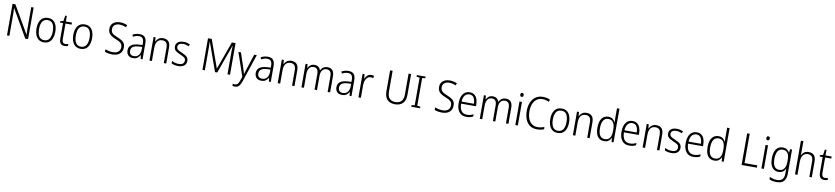

<svg xmlns="http://www.w3.org/2000/svg" viewBox="31 -2393 18568 4267"><g transform="rotate(10 9315.5 -259.5)"><path d="M567 0H504L144 -624H141Q142 -587 143.5 -548Q145 -509 145 -466V0H91V-714H155L514 -94H517Q516 -128 514.5 -171.5Q513 -215 513 -251V-714H567Z M1135 -267Q1135 -139 1081 -64.5Q1027 10 922 10Q821 10 765.5 -64.5Q710 -139 710 -267Q710 -398 766 -470Q822 -542 925 -542Q1028 -542 1081.5 -467.5Q1135 -393 1135 -267ZM768 -267Q768 -160 805.5 -99.5Q843 -39 923 -39Q1003 -39 1040.5 -99Q1078 -159 1078 -267Q1078 -370 1042 -431.5Q1006 -493 924 -493Q845 -493 806.5 -434Q768 -375 768 -267Z M1401 -38Q1419 -38 1436.5 -41.5Q1454 -45 1467 -50V-4Q1452 2 1433 6Q1414 10 1391 10Q1331 10 1300.5 -25.5Q1270 -61 1270 -139V-486H1202V-517L1271 -535L1289 -658H1326V-532H1464V-486H1326V-141Q1326 -90 1343.5 -64Q1361 -38 1401 -38Z M1965 -267Q1965 -139 1911 -64.5Q1857 10 1752 10Q1651 10 1595.5 -64.5Q1540 -139 1540 -267Q1540 -398 1596 -470Q1652 -542 1755 -542Q1858 -542 1911.5 -467.5Q1965 -393 1965 -267ZM1598 -267Q1598 -160 1635.5 -99.5Q1673 -39 1753 -39Q1833 -39 1870.5 -99Q1908 -159 1908 -267Q1908 -370 1872 -431.5Q1836 -493 1754 -493Q1675 -493 1636.5 -434Q1598 -375 1598 -267Z M2696 -187Q2696 -93 2634 -41.5Q2572 10 2473 10Q2419 10 2375.5 2Q2332 -6 2299 -20V-78Q2334 -63 2379.5 -52.5Q2425 -42 2475 -42Q2550 -42 2594 -79Q2638 -116 2638 -184Q2638 -225 2621.5 -252Q2605 -279 2569.5 -299.5Q2534 -320 2478 -342Q2426 -363 2387 -387.5Q2348 -412 2327 -448.5Q2306 -485 2306 -542Q2306 -600 2333 -640.5Q2360 -681 2407 -702.5Q2454 -724 2515 -724Q2562 -724 2604.5 -714.5Q2647 -705 2682 -688L2663 -638Q2625 -655 2587.5 -663.5Q2550 -672 2514 -672Q2446 -672 2405 -638.5Q2364 -605 2364 -543Q2364 -499 2381.5 -471.5Q2399 -444 2433 -424.5Q2467 -405 2515 -386Q2572 -363 2612.5 -338.5Q2653 -314 2674.5 -278.5Q2696 -243 2696 -187Z M2989 -541Q3072 -541 3111 -497Q3150 -453 3150 -358V0H3107L3098 -87H3096Q3072 -44 3035.5 -17Q2999 10 2934 10Q2863 10 2824.5 -31Q2786 -72 2786 -139Q2786 -219 2843.5 -260.5Q2901 -302 3011 -308L3095 -313V-352Q3095 -430 3067.5 -462Q3040 -494 2985 -494Q2952 -494 2919 -484.5Q2886 -475 2852 -457L2834 -501Q2867 -519 2907 -530Q2947 -541 2989 -541ZM3017 -266Q2844 -256 2844 -139Q2844 -89 2871 -63Q2898 -37 2945 -37Q3018 -37 3056 -85Q3094 -133 3095 -217V-270Z M3522 -542Q3601 -542 3643 -497Q3685 -452 3685 -356V0H3630V-349Q3630 -423 3600.5 -458Q3571 -493 3514 -493Q3362 -493 3362 -292V0H3306V-532H3351L3358 -440H3362Q3381 -483 3421 -512.5Q3461 -542 3522 -542Z M4137 -138Q4137 -68 4089.5 -29Q4042 10 3954 10Q3906 10 3868 0.5Q3830 -9 3803 -23V-79Q3834 -61 3873.5 -50Q3913 -39 3955 -39Q4021 -39 4051.5 -64.5Q4082 -90 4082 -136Q4082 -179 4050.5 -202.5Q4019 -226 3957 -251Q3914 -270 3880.5 -288.5Q3847 -307 3828 -334.5Q3809 -362 3809 -406Q3809 -469 3856 -505.5Q3903 -542 3983 -542Q4025 -542 4061.5 -533Q4098 -524 4129 -510L4108 -464Q4081 -477 4048 -485.5Q4015 -494 3981 -494Q3926 -494 3894.5 -471.5Q3863 -449 3863 -408Q3863 -378 3877.5 -360Q3892 -342 3919.5 -327.5Q3947 -313 3988 -295Q4030 -277 4064 -258Q4098 -239 4117.5 -211Q4137 -183 4137 -138Z M4786 0 4555 -646H4552Q4556 -576 4556 -516V0H4502V-714H4586L4811 -86H4814L5040 -714H5124V0H5067V-519Q5067 -545 5068.5 -577Q5070 -609 5071 -645H5068L4836 0Z M5219 -532H5278L5389 -196Q5403 -154 5412 -124.5Q5421 -95 5426 -70H5429Q5435 -95 5445 -127Q5455 -159 5467 -195L5576 -532H5635L5424 98Q5400 169 5366 205Q5332 241 5276 241Q5260 241 5246.5 239Q5233 237 5220 233V184Q5231 188 5243.5 190Q5256 192 5269 192Q5305 192 5328 168.5Q5351 145 5369 90L5401 -4Z M5883 -541Q5966 -541 6005 -497Q6044 -453 6044 -358V0H6001L5992 -87H5990Q5966 -44 5929.5 -17Q5893 10 5828 10Q5757 10 5718.5 -31Q5680 -72 5680 -139Q5680 -219 5737.5 -260.5Q5795 -302 5905 -308L5989 -313V-352Q5989 -430 5961.5 -462Q5934 -494 5879 -494Q5846 -494 5813 -484.5Q5780 -475 5746 -457L5728 -501Q5761 -519 5801 -530Q5841 -541 5883 -541ZM5911 -266Q5738 -256 5738 -139Q5738 -89 5765 -63Q5792 -37 5839 -37Q5912 -37 5950 -85Q5988 -133 5989 -217V-270Z M6416 -542Q6495 -542 6537 -497Q6579 -452 6579 -356V0H6524V-349Q6524 -423 6494.5 -458Q6465 -493 6408 -493Q6256 -493 6256 -292V0H6200V-532H6245L6252 -440H6256Q6275 -483 6315 -512.5Q6355 -542 6416 -542Z M7233 -542Q7304 -542 7343.5 -498Q7383 -454 7383 -359V0H7327V-355Q7327 -427 7299 -460Q7271 -493 7223 -493Q7157 -493 7122 -448Q7087 -403 7087 -313V0H7032V-352Q7032 -427 7004 -460Q6976 -493 6928 -493Q6860 -493 6826 -443Q6792 -393 6792 -304V0H6736V-532H6781L6788 -447H6792Q6810 -486 6845.5 -514Q6881 -542 6938 -542Q6992 -542 7026.5 -516Q7061 -490 7074 -444H7078Q7099 -490 7137.5 -516Q7176 -542 7233 -542Z M7704 -541Q7787 -541 7826 -497Q7865 -453 7865 -358V0H7822L7813 -87H7811Q7787 -44 7750.5 -17Q7714 10 7649 10Q7578 10 7539.5 -31Q7501 -72 7501 -139Q7501 -219 7558.5 -260.5Q7616 -302 7726 -308L7810 -313V-352Q7810 -430 7782.5 -462Q7755 -494 7700 -494Q7667 -494 7634 -484.5Q7601 -475 7567 -457L7549 -501Q7582 -519 7622 -530Q7662 -541 7704 -541ZM7732 -266Q7559 -256 7559 -139Q7559 -89 7586 -63Q7613 -37 7660 -37Q7733 -37 7771 -85Q7809 -133 7810 -217V-270Z M8219 -541Q8253 -541 8281 -532L8272 -479Q8259 -483 8245 -485.5Q8231 -488 8216 -488Q8173 -488 8142 -461.5Q8111 -435 8094 -389.5Q8077 -344 8077 -287V0H8022V-532H8067L8074 -430H8077Q8095 -475 8130 -508Q8165 -541 8219 -541Z M9085 -240Q9085 -117 9022 -53.5Q8959 10 8847 10Q8733 10 8672 -54.5Q8611 -119 8611 -242V-714H8668V-242Q8668 -140 8714.5 -90.5Q8761 -41 8849 -41Q8934 -41 8981 -90.5Q9028 -140 9028 -238V-714H9085Z M9413 0H9214V-35L9285 -46V-667L9214 -679V-714H9413V-679L9342 -667V-46L9413 -35Z M10137 -187Q10137 -93 10075 -41.5Q10013 10 9914 10Q9860 10 9816.5 2Q9773 -6 9740 -20V-78Q9775 -63 9820.5 -52.5Q9866 -42 9916 -42Q9991 -42 10035 -79Q10079 -116 10079 -184Q10079 -225 10062.5 -252Q10046 -279 10010.5 -299.5Q9975 -320 9919 -342Q9867 -363 9828 -387.5Q9789 -412 9768 -448.5Q9747 -485 9747 -542Q9747 -600 9774 -640.5Q9801 -681 9848 -702.5Q9895 -724 9956 -724Q10003 -724 10045.5 -714.5Q10088 -705 10123 -688L10104 -638Q10066 -655 10028.5 -663.5Q9991 -672 9955 -672Q9887 -672 9846 -638.5Q9805 -605 9805 -543Q9805 -499 9822.5 -471.5Q9840 -444 9874 -424.5Q9908 -405 9956 -386Q10013 -363 10053.5 -338.5Q10094 -314 10115.5 -278.5Q10137 -243 10137 -187Z M10443 -542Q10505 -542 10546.5 -510Q10588 -478 10608.5 -423.5Q10629 -369 10629 -300V-260H10293Q10294 -152 10337 -95.5Q10380 -39 10462 -39Q10503 -39 10536.5 -47.5Q10570 -56 10608 -75V-24Q10574 -7 10538.5 1.5Q10503 10 10459 10Q10348 10 10292.5 -64Q10237 -138 10237 -263Q10237 -346 10260.5 -409Q10284 -472 10330 -507Q10376 -542 10443 -542ZM10442 -494Q10378 -494 10339.5 -446.5Q10301 -399 10295 -306H10573Q10573 -388 10541.5 -441Q10510 -494 10442 -494Z M11257 -542Q11328 -542 11367.5 -498Q11407 -454 11407 -359V0H11351V-355Q11351 -427 11323 -460Q11295 -493 11247 -493Q11181 -493 11146 -448Q11111 -403 11111 -313V0H11056V-352Q11056 -427 11028 -460Q11000 -493 10952 -493Q10884 -493 10850 -443Q10816 -393 10816 -304V0H10760V-532H10805L10812 -447H10816Q10834 -486 10869.5 -514Q10905 -542 10962 -542Q11016 -542 11050.5 -516Q11085 -490 11098 -444H11102Q11123 -490 11161.5 -516Q11200 -542 11257 -542Z M11592 -730Q11611 -730 11620.5 -718Q11630 -706 11630 -686Q11630 -641 11592 -641Q11554 -641 11554 -686Q11554 -706 11563.5 -718Q11573 -730 11592 -730ZM11619 -532V0H11563V-532Z M12062 -673Q11982 -673 11927.5 -631.5Q11873 -590 11845.5 -518.5Q11818 -447 11818 -358Q11818 -262 11845.5 -191Q11873 -120 11926 -80.5Q11979 -41 12057 -41Q12102 -41 12139 -49.5Q12176 -58 12208 -70V-19Q12177 -5 12138.5 2.5Q12100 10 12051 10Q11956 10 11891 -35Q11826 -80 11792 -163Q11758 -246 11758 -359Q11758 -462 11792.5 -544.5Q11827 -627 11894.5 -675.5Q11962 -724 12061 -724Q12151 -724 12224 -687L12202 -638Q12136 -673 12062 -673Z M12729 -267Q12729 -139 12675 -64.5Q12621 10 12516 10Q12415 10 12359.5 -64.5Q12304 -139 12304 -267Q12304 -398 12360 -470Q12416 -542 12519 -542Q12622 -542 12675.5 -467.5Q12729 -393 12729 -267ZM12362 -267Q12362 -160 12399.5 -99.5Q12437 -39 12517 -39Q12597 -39 12634.5 -99Q12672 -159 12672 -267Q12672 -370 12636 -431.5Q12600 -493 12518 -493Q12439 -493 12400.5 -434Q12362 -375 12362 -267Z M13077 -542Q13156 -542 13198 -497Q13240 -452 13240 -356V0H13185V-349Q13185 -423 13155.5 -458Q13126 -493 13069 -493Q12917 -493 12917 -292V0H12861V-532H12906L12913 -440H12917Q12936 -483 12976 -512.5Q13016 -542 13077 -542Z M13566 10Q13470 10 13419.5 -59Q13369 -128 13369 -261Q13369 -398 13422 -470Q13475 -542 13569 -542Q13629 -542 13667 -513Q13705 -484 13723 -443H13727Q13726 -466 13724.5 -490.5Q13723 -515 13723 -535V-760H13779V0H13734L13727 -90H13723Q13704 -49 13666.5 -19.5Q13629 10 13566 10ZM13574 -38Q13653 -38 13688.5 -92.5Q13724 -147 13724 -248V-276Q13724 -381 13689 -437Q13654 -493 13577 -493Q13503 -493 13465 -433Q13427 -373 13427 -260Q13427 -152 13463 -95Q13499 -38 13574 -38Z M14118 -542Q14180 -542 14221.5 -510Q14263 -478 14283.5 -423.5Q14304 -369 14304 -300V-260H13968Q13969 -152 14012 -95.5Q14055 -39 14137 -39Q14178 -39 14211.5 -47.5Q14245 -56 14283 -75V-24Q14249 -7 14213.5 1.5Q14178 10 14134 10Q14023 10 13967.5 -64Q13912 -138 13912 -263Q13912 -346 13935.5 -409Q13959 -472 14005 -507Q14051 -542 14118 -542ZM14117 -494Q14053 -494 14014.5 -446.5Q13976 -399 13970 -306H14248Q14248 -388 14216.5 -441Q14185 -494 14117 -494Z M14651 -542Q14730 -542 14772 -497Q14814 -452 14814 -356V0H14759V-349Q14759 -423 14729.5 -458Q14700 -493 14643 -493Q14491 -493 14491 -292V0H14435V-532H14480L14487 -440H14491Q14510 -483 14550 -512.5Q14590 -542 14651 -542Z M15266 -138Q15266 -68 15218.5 -29Q15171 10 15083 10Q15035 10 14997 0.5Q14959 -9 14932 -23V-79Q14963 -61 15002.5 -50Q15042 -39 15084 -39Q15150 -39 15180.5 -64.5Q15211 -90 15211 -136Q15211 -179 15179.5 -202.5Q15148 -226 15086 -251Q15043 -270 15009.5 -288.5Q14976 -307 14957 -334.5Q14938 -362 14938 -406Q14938 -469 14985 -505.5Q15032 -542 15112 -542Q15154 -542 15190.5 -533Q15227 -524 15258 -510L15237 -464Q15210 -477 15177 -485.5Q15144 -494 15110 -494Q15055 -494 15023.5 -471.5Q14992 -449 14992 -408Q14992 -378 15006.5 -360Q15021 -342 15048.5 -327.5Q15076 -313 15117 -295Q15159 -277 15193 -258Q15227 -239 15246.5 -211Q15266 -183 15266 -138Z M15566 -542Q15628 -542 15669.5 -510Q15711 -478 15731.5 -423.5Q15752 -369 15752 -300V-260H15416Q15417 -152 15460 -95.5Q15503 -39 15585 -39Q15626 -39 15659.5 -47.5Q15693 -56 15731 -75V-24Q15697 -7 15661.5 1.5Q15626 10 15582 10Q15471 10 15415.5 -64Q15360 -138 15360 -263Q15360 -346 15383.5 -409Q15407 -472 15453 -507Q15499 -542 15566 -542ZM15565 -494Q15501 -494 15462.5 -446.5Q15424 -399 15418 -306H15696Q15696 -388 15664.5 -441Q15633 -494 15565 -494Z M16052 10Q15956 10 15905.5 -59Q15855 -128 15855 -261Q15855 -398 15908 -470Q15961 -542 16055 -542Q16115 -542 16153 -513Q16191 -484 16209 -443H16213Q16212 -466 16210.5 -490.5Q16209 -515 16209 -535V-760H16265V0H16220L16213 -90H16209Q16190 -49 16152.5 -19.5Q16115 10 16052 10ZM16060 -38Q16139 -38 16174.5 -92.5Q16210 -147 16210 -248V-276Q16210 -381 16175 -437Q16140 -493 16063 -493Q15989 -493 15951 -433Q15913 -373 15913 -260Q15913 -152 15949 -95Q15985 -38 16060 -38Z M16669 0V-714H16726V-52H17014V0Z M17145 -730Q17164 -730 17173.5 -718Q17183 -706 17183 -686Q17183 -641 17145 -641Q17107 -641 17107 -686Q17107 -706 17116.5 -718Q17126 -730 17145 -730ZM17172 -532V0H17116V-532Z M17505 -542Q17562 -542 17598.5 -517.5Q17635 -493 17658 -452H17661L17669 -532H17714V18Q17714 124 17663 182Q17612 240 17499 240Q17449 240 17409 231.5Q17369 223 17335 207V152Q17370 170 17411.5 181Q17453 192 17500 192Q17581 192 17620 149Q17659 106 17659 24V-8Q17659 -28 17659.5 -49.5Q17660 -71 17662 -94H17658Q17638 -44 17598 -17Q17558 10 17499 10Q17408 10 17356.5 -59.5Q17305 -129 17305 -262Q17305 -393 17356 -467.5Q17407 -542 17505 -542ZM17512 -493Q17436 -493 17399.5 -432Q17363 -371 17363 -262Q17363 -38 17508 -38Q17564 -38 17597 -65Q17630 -92 17644.5 -138Q17659 -184 17659 -241V-287Q17659 -385 17625.5 -439Q17592 -493 17512 -493Z M17930 -517Q17930 -496 17929 -478Q17928 -460 17926 -441H17930Q17948 -484 17988 -513Q18028 -542 18089 -542Q18170 -542 18211.5 -496Q18253 -450 18253 -354V0H18198V-348Q18198 -424 18168 -458.5Q18138 -493 18082 -493Q18008 -493 17969 -442.5Q17930 -392 17930 -289V0H17874V-760H17930Z M18544 -38Q18562 -38 18579.5 -41.5Q18597 -45 18610 -50V-4Q18595 2 18576 6Q18557 10 18534 10Q18474 10 18443.5 -25.5Q18413 -61 18413 -139V-486H18345V-517L18414 -535L18432 -658H18469V-532H18607V-486H18469V-141Q18469 -90 18486.5 -64Q18504 -38 18544 -38Z"/></g></svg>

Font: Noto Sans Myanmar UI SemiCondensed Light
Style: Regular
Weight: 300
Width: 4
Designer: Monotype Design Team
Foundry: Monotype Imaging Inc.
Version: Version 2.103; ttfautohint (v1.8.4.7-5d5b)